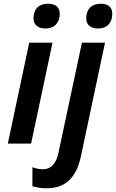

<svg xmlns="http://www.w3.org/2000/svg" viewBox="-20 -771 623 1031"><path d="M224 -618C272 -618 301 -649 301 -697C301 -735 274 -751 238 -751C188 -751 160 -721 160 -673C160 -635 187 -618 224 -618ZM507 -618C555 -618 583 -649 583 -697C583 -735 557 -751 521 -751C471 -751 443 -721 443 -673C443 -635 470 -618 507 -618ZM22 0H147L262 -542H137ZM231 240C345 240 394 166 415 66L544 -542H420L294 49C282 110 251 138 211 138C191 138 174 134 154 127V229C173 235 202 240 231 240Z"/></svg>

Font: Noto Sans SemiBold
Style: Italic
Weight: 600
Italic angle: -12°
Designer: Monotype Design Team
Foundry: Monotype Imaging Inc.
Version: Version 2.013